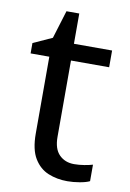

<svg xmlns="http://www.w3.org/2000/svg" viewBox="-79 -708 518 768"><g transform="rotate(10 180.5 -324.5)"><path d="M264 -62Q284 -62 305 -65.5Q326 -69 339 -73V-6Q325 1 299 5.5Q273 10 249 10Q207 10 171.5 -4.5Q136 -19 114 -55Q92 -91 92 -156V-468H16V-510L93 -545L128 -659H180V-536H335V-468H180V-158Q180 -109 203.5 -85.5Q227 -62 264 -62Z"/></g></svg>

Font: Noto Sans Ugaritic
Style: Regular
Weight: 400
Designer: Monotype Design Team
Foundry: Monotype Imaging Inc.
Version: Version 2.001; ttfautohint (v1.8.4.7-5d5b)